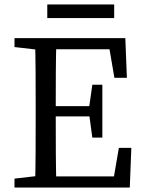

<svg xmlns="http://www.w3.org/2000/svg" viewBox="-20 -841 644 861"><path d="M45 0H185V-55H175L45 -40V0ZM137 0H233C230 -103 230 -207 230 -322V-360C230 -465 230 -569 233 -670H137C140 -567 140 -463 140 -360V-310C140 -205 140 -101 137 0ZM185 0H562L569 -178H513L486 -20L521 -50H185V0ZM185 -319H411V-365H185V-319ZM394 -224H439V-461H394L379 -355V-335L394 -224ZM45 -630 175 -615H185V-670H45V-630ZM493 -492H549L542 -670H185V-620H501L466 -650L493 -492ZM192 -760H492V-821H192V-760Z"/></svg>

Font: Source Serif Variable
Style: Regular
Weight: 389
Designer: Frank Grießhammer
Foundry: Adobe Systems Incorporated
Version: Version 3.001;hotconv 1.0.111;makeotfexe 2.5.65597